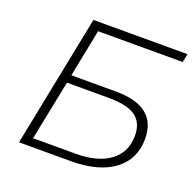

<svg xmlns="http://www.w3.org/2000/svg" viewBox="-123 -829 972 957"><g transform="rotate(20 362.5 -350.0)"><path d="M74 0 214 -700H713L704 -655H255L205 -403H442Q659 -403 659 -230Q659 -122 577 -61Q495 0 349 0ZM133 -43H358Q475 -43 540.5 -91.5Q606 -140 606 -228Q606 -297 561.5 -329Q517 -361 421 -361H197Z"/></g></svg>

Font: Montserrat Light
Style: Italic
Weight: 300
Italic angle: -11.3°
Designer: Julieta Ulanovsky
Foundry: Julieta Ulanovsky
Version: Version 9.000; ttfautohint (v1.8.4.7-5d5b)